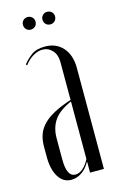

<svg xmlns="http://www.w3.org/2000/svg" viewBox="-103 -670 439 722"><g transform="rotate(-15 117.0 -309.0)"><path d="M15 -139Q15 -166 22.5 -186.5Q30 -207 46.5 -224Q63 -241 90 -255.5Q117 -270 157 -283V-431Q157 -459 141.5 -476Q126 -493 103 -493Q85 -493 66.5 -482Q48 -471 33 -451L29 -455Q41 -471 61 -486.5Q81 -502 115 -502Q159 -502 185 -472.5Q211 -443 211 -393V0H157V-41H155Q143 -18 123.5 -5Q104 8 83 8Q51 8 33 -21.5Q15 -51 15 -99ZM103 -7Q117 -7 131.5 -19Q146 -31 157 -53V-277Q110 -257 89.5 -228Q69 -199 69 -157V-74Q69 -7 103 -7ZM57 -602Q57 -612 64 -619Q71 -626 81 -626Q92 -626 99 -619Q106 -612 106 -602Q106 -591 99 -584Q92 -577 81 -577Q71 -577 64 -584Q57 -591 57 -602ZM133 -602Q133 -612 140 -619Q147 -626 157 -626Q168 -626 175 -619Q182 -612 182 -602Q182 -591 175 -584Q168 -577 157 -577Q147 -577 140 -584Q133 -591 133 -602Z"/></g></svg>

Font: Moniqa Cond Display
Style: Regular
Weight: 400
Width: 3
Designer: Rajesh Rajput
Foundry: Rajesh Rajput
Version: Version 1.000